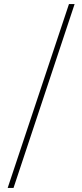

<svg xmlns="http://www.w3.org/2000/svg" viewBox="-20 -822 408 952"><path d="M18 110 322 -802H350L47 110Z"/></svg>

Font: Display Extralight
Style: Regular
Weight: 200
Designer: Latin by Veronika Burian and Jose Scaglione. Greek by Irene Vlachou. Cyrillic by Vera Evstafieva.
Foundry: TypeTogether
Version: Version 3.002